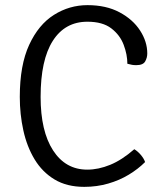

<svg xmlns="http://www.w3.org/2000/svg" viewBox="-20 -715 640 747"><path d="M475.5 -467Q475.5 -502.5 461.2 -540.5Q447 -578.5 413.2 -604.5Q379.5 -630.5 320 -630.5Q233 -630.5 185.5 -556.2Q138 -482 138 -338Q138 -204.5 186.5 -129.8Q235 -55 319.5 -55Q363 -55 408.8 -73.8Q454.5 -92.5 502.5 -134.5Q516.5 -126 528.2 -112Q540 -98 544.5 -84.5Q517.5 -57.5 481.2 -35.5Q445 -13.5 401 -0.8Q357 12 308 12Q240 12 192.2 -16.8Q144.5 -45.5 114.5 -95.2Q84.5 -145 70.8 -207.8Q57 -270.5 57 -338Q57 -461.5 93.5 -540.5Q130 -619.5 190 -657.2Q250 -695 320.5 -695Q393 -695 445 -667.2Q497 -639.5 525 -596.2Q553 -553 553 -507Q553 -490.5 544.8 -476Q536.5 -461.5 510 -461.5Q500.5 -461.5 493.5 -462.8Q486.5 -464 475.5 -467Z"/></svg>

Font: Signika SC
Style: Regular
Weight: 300
Designer: Anna Giedryś
Foundry: Anna Giedryś
Version: Version 2.000